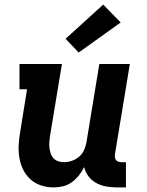

<svg xmlns="http://www.w3.org/2000/svg" viewBox="-20 -809 640 837"><path d="M214 8Q186 8 159.5 -0.5Q133 -9 113 -27Q93 -45 81 -69.5Q69 -94 64.5 -121Q60 -148 61.5 -177Q63 -206 68 -234L98 -420H65V-530H250L198 -216Q196 -203 195 -190Q194 -177 195.5 -164.5Q197 -152 201 -140Q205 -128 213.5 -119Q222 -110 234 -106Q246 -102 259 -102Q276 -102 293.5 -108Q311 -114 325 -126Q339 -138 346.5 -155Q354 -172 357 -189L413 -530H546L481 -136Q480 -129 481 -122.5Q482 -116 486 -111Q490 -106 496.5 -104Q503 -102 509 -102H529V8H491Q467 8 443.5 4Q420 0 400 -11Q380 -22 366 -40Q352 -58 347 -81Q338 -62 324.5 -45Q311 -28 293.5 -15Q276 -2 255 3Q234 8 214 8ZM323 -580 266 -640 430 -789 506 -711Z"/></svg>

Font: Iosevka Slab XBdEx
Style: Italic
Weight: 800
Width: 7
Italic angle: -9°
Monospace: yes
Designer: Belleve Invis
Foundry: Belleve Invis
Version: Version 11.1.1; ttfautohint (v1.8.3)